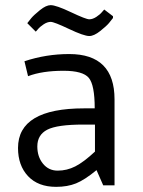

<svg xmlns="http://www.w3.org/2000/svg" viewBox="-20 -720 556 746"><path d="M307 -299H348Q348 -390 325 -417.5Q302 -445 227 -445Q144 -445 89 -424L75 -482Q159 -510 249 -510Q425 -510 425 -334V0H381L355 -59Q309 -21 275.5 -7.5Q242 6 198 6Q128 6 89 -35.5Q50 -77 50 -145Q50 -299 307 -299ZM349 -236H304Q202 -236 163.5 -216Q125 -196 125 -151Q125 -111 147 -84Q169 -57 204 -57Q240 -57 272.5 -73.5Q305 -90 349 -131ZM419 -657V-650Q413 -642 403.5 -630.5Q394 -619 369.5 -599.5Q345 -580 327 -580Q306 -580 248 -607.5Q190 -635 177 -635Q164 -635 149.5 -625.5Q135 -616 127 -606L119 -597L86 -630Q92 -638 101.5 -649.5Q111 -661 135 -680.5Q159 -700 177 -700Q198 -700 256 -672.5Q314 -645 327 -645Q340 -645 354.5 -654.5Q369 -664 377 -674L385 -683Z"/></svg>

Font: Gudea
Style: Regular
Weight: 400
Designer: Agustina Mingote
Foundry: Agustina Mingote
Version: Version 1.002